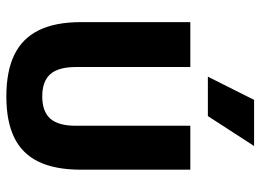

<svg xmlns="http://www.w3.org/2000/svg" viewBox="-132 -712 852 629"><g transform="rotate(90 294.5 -398.0)"><path d="M296.3 7.7Q214 7.7 160.1 -18.4Q106.2 -44.5 79.6 -98.6Q53 -152.7 53 -236.8V-595H200.1V-219.9Q200.1 -162.6 223.5 -136.3Q246.9 -109.9 296.2 -109.9Q345.8 -109.9 369.2 -136.3Q392.5 -162.6 392.5 -219.9V-595H536.4V-236.8Q536.4 -152.7 510.6 -98.6Q484.8 -44.5 431.7 -18.4Q378.6 7.7 296.3 7.7ZM231.7 -652.5 307.7 -803.9H458.8L360.8 -652.5Z"/></g></svg>

Font: Encode Sans SC Condensed Thin
Style: Regular
Weight: 100
Width: 3
Designer: Multiple Designers
Foundry: Impallari Type
Version: Version 3.002